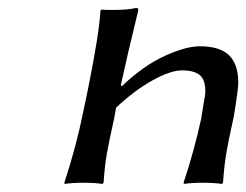

<svg xmlns="http://www.w3.org/2000/svg" viewBox="-20 -455 613 478"><path d="M433.1 -279.8Q404.8 -279.8 360.1 -255.1Q315.4 -230.5 269 -187L264.2 -160.2Q250.5 -99.1 245.6 -70.1Q240.7 -41 237.8 0L234.9 2.9Q216.8 0 189 0Q159.2 0 141.1 2.9L140.1 0Q169.4 -87.9 188 -180.2L199.2 -233.9Q227.5 -374.5 230 -428.2L232.9 -431.2Q239.7 -430.2 258.8 -430.2Q297.4 -430.2 318.8 -435.1Q324.2 -435.1 324.2 -431.2Q324.2 -426.8 323.2 -424.8Q295.9 -313 280.8 -243.2L283.2 -240.2Q336.9 -291.5 389.9 -315.7Q442.9 -339.8 477.1 -339.8Q527.3 -339.8 550.3 -317.4Q573.2 -294.9 573.2 -249Q573.2 -234.9 564.9 -182.1L561 -160.2Q547.9 -101.1 543 -71.3Q538.1 -41.5 535.2 0L532.2 2.9Q513.7 0 485.8 0Q456.1 0 438 2.9L437 0Q463.9 -81.1 481 -160.2L483.9 -178.2Q484.9 -186 486.8 -196.8Q488.8 -207.5 490 -214.8Q491.2 -222.2 491.2 -228Q491.2 -256.8 477.1 -268.3Q462.9 -279.8 433.1 -279.8Z"/></svg>

Font: Linear Smooth
Style: Italic
Weight: 400
Designer: Philipp H. Poll, Flanker
Foundry: Philipp H. Poll, reworked by Flanker
Version: Version 1.061 | FøM Fix